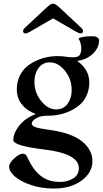

<svg xmlns="http://www.w3.org/2000/svg" viewBox="-20 -789 575 1076"><path d="M109.4 -616.2Q109.4 -623 117.2 -630.9L236.3 -742.2Q252 -756.8 260.7 -762.7Q269.5 -768.6 277.3 -768.6Q285.2 -768.6 293.9 -762.7Q302.7 -756.8 318.4 -742.2L437.5 -630.9Q445.3 -623 445.3 -616.2Q445.3 -601.6 431.6 -601.6Q423.8 -601.6 408.2 -610.4L278.3 -685.5H276.4L146.5 -610.4Q130.9 -601.6 123 -601.6Q109.4 -601.6 109.4 -616.2ZM31.2 144.5Q31.2 125 59.6 98.6Q87.9 72.3 107.4 72.3Q119.1 72.3 125 79.1Q130.9 85.9 140.6 107.4Q169.9 168 211.9 199.2Q253.9 230.5 316.4 230.5Q360.4 230.5 391.1 210.4Q421.9 190.4 421.9 153.3Q421.9 72.3 228.5 48.8Q54.7 28.3 54.7 -3.9Q54.7 -43 87.9 -85Q121.1 -127 177.7 -148.4V-151.4Q130.9 -168 102.5 -204.1Q74.2 -240.2 74.2 -288.1Q74.2 -326.2 87.9 -357.9Q101.6 -389.6 124.5 -410.6Q147.5 -431.6 177.7 -446.3Q208 -460.9 239.7 -467.8Q271.5 -474.6 304.7 -474.6Q327.1 -474.6 352.5 -470.7Q371.1 -467.8 391.6 -467.8Q417 -467.8 426.3 -480.5Q435.5 -493.2 435.5 -519.5Q435.5 -544.9 419.9 -574.2Q444.3 -585.9 496.1 -585.9Q516.6 -585.9 525.9 -579.1Q535.2 -572.3 535.2 -562.5Q535.2 -521.5 501 -488.3Q466.8 -455.1 415 -448.2L414.1 -445.3Q443.4 -426.8 461.9 -396Q480.5 -365.2 480.5 -326.2Q480.5 -289.1 466.8 -257.3Q453.1 -225.6 430.2 -204.6Q407.2 -183.6 377 -168.9Q346.7 -154.3 314.9 -147.5Q283.2 -140.6 250 -140.6Q207 -140.6 185.5 -127.9Q158.2 -113.3 158.2 -95.7Q158.2 -84 178.2 -76.7Q198.2 -69.3 248 -62.5Q377 -45.9 437.5 1.5Q498 48.8 498 115.2Q498 177.7 437.5 222.7Q377 267.6 280.3 267.6Q212.9 267.6 154.3 248Q95.7 228.5 63.5 200.2Q31.2 171.9 31.2 144.5ZM172.9 -331.1Q172.9 -269.5 210.9 -222.7Q249 -175.8 294.9 -175.8Q335.9 -175.8 358.9 -207.5Q381.8 -239.3 381.8 -284.2Q381.8 -345.7 343.8 -392.6Q305.7 -439.5 259.8 -439.5Q218.8 -439.5 195.8 -407.7Q172.9 -376 172.9 -331.1Z"/></svg>

Font: Monomakh Unicode TT
Style: Medium
Weight: 500
Designer: Alexey Kryukov, Aleksandr Andreev
Version: Version 1.1